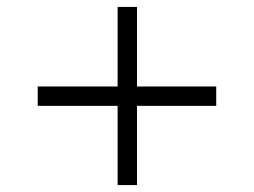

<svg xmlns="http://www.w3.org/2000/svg" viewBox="-20 -535 734 555"><path d="M320 0V-229H89V-285H320V-515H376V-285H605V-229H376V0Z"/></svg>

Font: Archivo Expanded ExtraLight
Style: Regular
Weight: 250
Width: 7
Designer: Hector Gatti
Foundry: Omnibus-Type
Version: Version 2.001